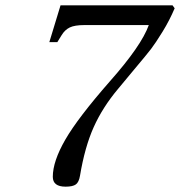

<svg xmlns="http://www.w3.org/2000/svg" viewBox="-20 -688 675 720"><path d="M165 -530 207 -668H627L635 -657Q616 -612 589.5 -569Q563 -526 546.5 -504.5Q530 -483 484.5 -429Q439 -375 423 -355Q365 -286 331.5 -211.5Q298 -137 280 -29Q276 -5 264.5 3.5Q253 12 226 12Q178 12 178 -25Q178 -83 225 -164.5Q272 -246 392 -383Q510 -516 538 -594H297Q260 -594 241.5 -585Q223 -576 211 -556L195 -530Z"/></svg>

Font: Heuristica
Style: Italic
Weight: 400
Italic angle: -13°
Version: Version 1.0.2